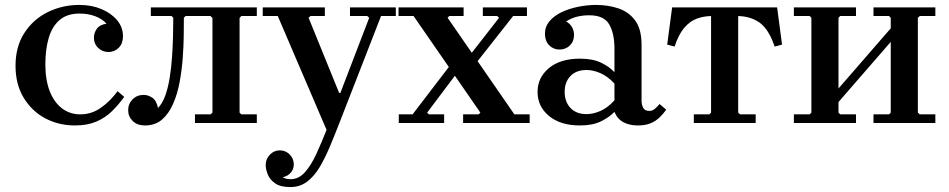

<svg xmlns="http://www.w3.org/2000/svg" viewBox="-20 -499 3851 779"><path d="M284 10Q218 10 163.5 -19Q109 -48 76 -102.5Q43 -157 43 -232Q43 -310 79 -365.5Q115 -421 174 -450Q233 -479 302 -479Q352 -479 392 -462Q432 -445 455.5 -416.5Q479 -388 479 -352Q479 -323 462 -305.5Q445 -288 420 -288Q396 -288 378.5 -304.5Q361 -321 361 -347Q361 -364 372 -381Q383 -398 412 -403Q394 -423 365.5 -433.5Q337 -444 303 -444Q252 -444 221.5 -417.5Q191 -391 177.5 -344.5Q164 -298 164 -238Q164 -174 182 -128.5Q200 -83 232 -59Q264 -35 306 -35Q351 -35 389 -61.5Q427 -88 457 -129L484 -106Q461 -74 434 -47.5Q407 -21 370.5 -5.5Q334 10 284 10Z M959 -434 952 -426V-42L959 -35H1022V0H771V-35H834L842 -42V-426L834 -434H733L726 -427Q726 -399 725.5 -356.5Q725 -314 721.5 -265Q718 -216 709 -167Q700 -118 682.5 -78Q665 -38 637.5 -14Q610 10 568 10Q537 10 518.5 -8Q500 -26 500 -52Q500 -78 518 -96Q536 -114 563 -114Q581 -114 598 -102.5Q615 -91 621 -61Q639 -79 650.5 -111Q662 -143 668.5 -183.5Q675 -224 678 -267.5Q681 -311 682 -352.5Q683 -394 683 -427L676 -434H592V-469H1022V-434Z M1305 28 1107 -434H1046V-469H1298V-434H1240L1232 -427L1356 -122H1361L1478 -427L1470 -434H1400V-469H1586V-434H1526L1357 0ZM1158 260Q1118 260 1096.5 245Q1075 230 1066.5 209Q1058 188 1058 171Q1058 146 1075 128.5Q1092 111 1115 111Q1139 111 1155.5 128Q1172 145 1172 168Q1172 191 1155.5 206Q1139 221 1115 221Q1100 221 1090.5 213Q1081 205 1076.5 194Q1072 183 1072 171H1102Q1102 183 1107.5 196.5Q1113 210 1125.5 219Q1138 228 1159 228Q1192 228 1217 200Q1242 172 1263 126.5Q1284 81 1305 28L1357 0Q1338 49 1318.5 95.5Q1299 142 1277 179Q1255 216 1226 238Q1197 260 1158 260Z M1859 0V-35H1922L1929 -42L1658 -434H1597V-469H1861V-434H1803L1796 -427L2067 -35H2129V0ZM1598 0V-35H1654L1820 -252H1871L1713 -42L1720 -35H1782V0ZM1860 -241 2005 -427 1997 -434H1939V-469H2118V-434H2062L1910 -241Z M2568 10Q2534 10 2509.5 -3Q2485 -16 2473 -45V-302Q2473 -364 2451.5 -400.5Q2430 -437 2371 -437Q2345 -437 2322 -431.5Q2299 -426 2277 -412Q2293 -403 2301 -388.5Q2309 -374 2309 -357Q2309 -331 2292 -314.5Q2275 -298 2250 -298Q2225 -298 2208 -315.5Q2191 -333 2191 -362Q2191 -391 2209.5 -413Q2228 -435 2258.5 -449.5Q2289 -464 2326 -471.5Q2363 -479 2398 -479Q2447 -479 2489 -465Q2531 -451 2557 -416Q2583 -381 2583 -317V-89Q2583 -75 2589.5 -62Q2596 -49 2614 -49Q2627 -49 2637 -57.5Q2647 -66 2656 -77L2683 -54Q2671 -37 2656 -22.5Q2641 -8 2620 1Q2599 10 2568 10ZM2333 10Q2254 10 2207.5 -28.5Q2161 -67 2161 -126Q2161 -184 2207 -222.5Q2253 -261 2333 -261Q2385 -261 2419 -244.5Q2453 -228 2473 -206V-160Q2446 -189 2416.5 -202Q2387 -215 2360 -215Q2318 -215 2294.5 -190.5Q2271 -166 2271 -126Q2271 -86 2294.5 -61Q2318 -36 2360 -36Q2387 -36 2416.5 -49Q2446 -62 2473 -92V-45Q2453 -24 2419 -7Q2385 10 2333 10Z M2870 -434Q2836 -434 2807.5 -423.5Q2779 -413 2756 -386Q2733 -359 2717 -310L2687 -318L2707 -469H3133L3153 -318L3123 -310Q3099 -381 3061.5 -407.5Q3024 -434 2969 -434ZM2975 -448V-42L2983 -35H3046V0H2795V-35H2858L2865 -42V-448Z M3382 -42 3389 -35H3453V0H3201V-35H3265L3272 -42V-427L3265 -434H3201V-469H3453V-434H3389L3382 -427ZM3704 -42 3712 -35H3775V0H3524V-35H3587L3594 -42V-427L3587 -434H3524V-469H3775V-434H3712L3704 -427ZM3594 -329 3382 -85V-140L3594 -384Z"/></svg>

Font: Brygada 1918 SemiBold
Style: Regular
Weight: 600
Designer: Mateusz Machalski | Borys Kosmynka | Przemek Hoffer
Foundry: NIEPODLEGLA 2018
Version: Version 3.006